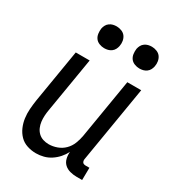

<svg xmlns="http://www.w3.org/2000/svg" viewBox="-179 -835 858 945"><g transform="rotate(30 250.0 -362.0)"><path d="M172 8Q146 8 121.5 0Q97 -8 80 -25.5Q63 -43 53 -66Q43 -89 39.5 -114.5Q36 -140 38 -166.5Q40 -193 44 -219L94 -520H173L121 -208Q118 -191 117 -174Q116 -157 118 -140.5Q120 -124 126.5 -109Q133 -94 144.5 -83Q156 -72 171.5 -67Q187 -62 204 -62Q227 -62 250.5 -70.5Q274 -79 291.5 -96.5Q309 -114 318 -137Q327 -160 331 -183L387 -520H466L394 -87Q393 -82 394 -77Q395 -72 397.5 -68.5Q400 -65 405 -63.5Q410 -62 415 -62H436L435 8H403Q384 8 365.5 3Q347 -2 334 -14Q321 -26 316.5 -44.5Q312 -63 314 -82Q304 -62 289 -45Q274 -28 255 -15.5Q236 -3 214.5 2.5Q193 8 172 8ZM404 -608Q390 -608 376 -613.5Q362 -619 354 -630Q346 -641 344 -655.5Q342 -670 344 -685Q346 -695 351 -704.5Q356 -714 365 -720.5Q374 -727 384 -729.5Q394 -732 405 -732Q419 -732 433 -726.5Q447 -721 455 -710Q463 -699 465.5 -684.5Q468 -670 465 -655Q463 -645 458 -635.5Q453 -626 444 -619.5Q435 -613 425 -610.5Q415 -608 404 -608ZM204 -608Q190 -608 176 -613.5Q162 -619 154 -630Q146 -641 144 -655.5Q142 -670 144 -685Q146 -695 151 -704.5Q156 -714 165 -720.5Q174 -727 184 -729.5Q194 -732 205 -732Q219 -732 233 -726.5Q247 -721 255 -710Q263 -699 265.5 -684.5Q268 -670 265 -655Q263 -645 258 -635.5Q253 -626 244 -619.5Q235 -613 225 -610.5Q215 -608 204 -608Z"/></g></svg>

Font: Iosevka Fixed
Style: Italic
Weight: 400
Italic angle: -9°
Monospace: yes
Designer: Belleve Invis
Foundry: Belleve Invis
Version: Version 33.2.4